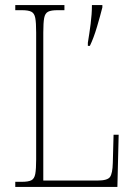

<svg xmlns="http://www.w3.org/2000/svg" viewBox="-20 -734 529 754"><path d="M40 0V-20H66Q91 -20 103 -26Q115 -32 118.5 -51Q122 -70 122 -108V-606Q122 -645 118.5 -663.5Q115 -682 103 -688Q91 -694 66 -694H40V-714H233V-694H206Q181 -694 169 -688Q157 -682 153.5 -663.5Q150 -645 150 -606V-25H363Q402 -25 412 -39Q422 -53 423 -94L426 -205H446L441 0ZM325 -566Q331 -602 336 -640.5Q341 -679 341 -714H382V-705Q374 -673 361 -629Q348 -585 333 -554H325Z"/></svg>

Font: Noto Serif Lao Condensed Thin
Style: Regular
Weight: 100
Width: 3
Designer: Monotype Design Team
Foundry: Monotype Imaging Inc.
Version: Version 2.003; ttfautohint (v1.8.4.7-5d5b)